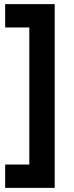

<svg xmlns="http://www.w3.org/2000/svg" viewBox="-20 -790 358 930"><path d="M122 120V-770H245V120ZM5 120V7H203V120ZM5 -657V-770H203V-657Z"/></svg>

Font: Radio Canada Big SemiBold
Style: Regular
Weight: 600
Designer: Étienne Aubert Bonn
Foundry: Coppers and Brasses
Version: Version 1.001